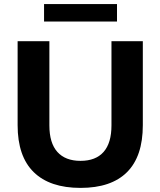

<svg xmlns="http://www.w3.org/2000/svg" viewBox="-20 -906 783 937"><path d="M373 11Q223 11 144.5 -66Q66 -143 66 -295V-705H221V-294Q221 -208 260 -164.5Q299 -121 373 -121Q447 -121 485.5 -164.5Q524 -208 524 -294V-705H677V-295Q677 -143 600 -66Q523 11 373 11ZM195 -801V-886H551V-801Z"/></svg>

Font: Nunito Sans 12pt ExtraLight 12pt ExtraBold
Style: Regular
Weight: 800
Version: Version 3.101;gftools[0.9.27]